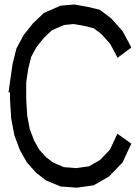

<svg xmlns="http://www.w3.org/2000/svg" viewBox="-20 -848 638 872"><path d="M513.2 -240.7 576.7 -195.3 562.5 -166 537.1 -110.8 475.1 -46.4 405.3 -6.3 329.1 4.4 255.4 -1 189.5 -28.3 144 -63.5 102.1 -110.4 70.3 -166.5 45.4 -233.4 30.8 -310.1 25.4 -396V-428.7H18.6L37.1 -557.6L54.7 -627.9L87.9 -689.5L129.9 -742.2L179.2 -789.1L254.9 -822.3L317.4 -827.6L377.9 -816.9L433.1 -803.7L483.9 -765.6L536.1 -707.5L566.9 -650.9L576.2 -631.8L513.7 -585.4L504.4 -604L480 -649.4L439.9 -693.8L405.8 -719.7L364.3 -730L314.9 -738.8L270.5 -734.4L215.3 -710.4L179.2 -675.8L145.5 -633.8L121.6 -589.8L108.4 -536.6L99.1 -475.1V-397L103.5 -323.2L115.2 -261.7L134.8 -210L157.7 -168.9L189 -134.3L221.7 -109.4L270 -88.9L326.7 -84.5L384.8 -92.8L434.6 -121.6L479.5 -168.5L499 -210.4Z"/></svg>

Font: Gap Sans
Style: Regular
Weight: 400
Designer: Alexandre Liziard and Étienne Ozeray
Foundry: Interstices.io
Version: Version 1.6.1 - December 3. 2014